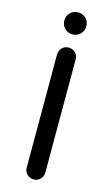

<svg xmlns="http://www.w3.org/2000/svg" viewBox="-135 -942 581 996"><g transform="rotate(15 155.0 -444.5)"><path d="M105 -655Q106 -676 120 -690Q134 -704 155 -704Q176 -704 190.5 -689.5Q205 -675 205 -654V-46Q205 -25 190.5 -10.5Q176 4 155 4Q134 4 119.5 -10.5Q105 -25 105 -46ZM155 -775Q130 -775 113 -792Q96 -809 96 -834Q96 -859 113 -876Q130 -893 155 -893Q180 -893 197 -876Q214 -859 214 -834Q214 -809 197 -792Q180 -775 155 -775Z"/></g></svg>

Font: Sepalumica Med
Style: Regular
Weight: 500
Designer: Julieta Ulanovsky
Foundry: Julieta Ulanovsky
Version: Version 7.200